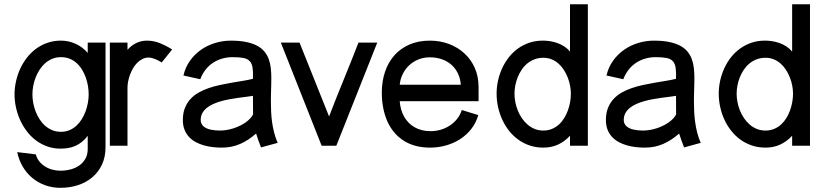

<svg xmlns="http://www.w3.org/2000/svg" viewBox="-20 -690 3892 909"><path d="M479.6 -488.4H395.3V-439.6Q383.5 -453.1 369.1 -464.1Q354.7 -475 338.4 -482.4Q322.1 -489.9 304.6 -493.8Q287.1 -497.7 268.8 -497.7Q234.6 -497.7 204.9 -487.4Q175.2 -477.2 150.7 -459.2Q126.2 -441.2 107.3 -416.7Q88.4 -392.3 75.4 -364Q62.5 -335.7 55.7 -304.7Q48.8 -273.8 48.8 -242.9Q48.8 -212.3 55.7 -181.3Q62.5 -150.3 75.3 -121.8Q88.1 -93.4 106.9 -68.7Q125.6 -43.9 149.8 -25.7Q174.1 -7.4 203.4 3.1Q232.7 13.7 266.4 13.7Q284.9 13.7 302.4 10.9Q319.8 8.1 336.1 1Q352.4 -6.1 367.2 -17.8Q382 -29.4 395.3 -47V15.4Q395.3 42.4 384.1 61.8Q372.9 81.2 354.8 93.8Q336.7 106.3 313.5 112.2Q290.3 118.2 266.2 118.2Q246.9 118.2 228.1 113.2Q209.2 108.2 193.6 98.4Q178 88.7 166.3 74.3Q154.7 59.9 149.4 40.8L61.6 30.2Q69.2 67.5 87.4 98.4Q105.6 129.4 132.3 151.9Q159.1 174.3 193.1 186.8Q227.1 199.2 265.9 199.2Q310.2 199.2 349.1 186.6Q387.9 174 416.9 149.5Q445.9 125 462.8 89.2Q479.6 53.3 479.6 7ZM399.8 -242.9Q399.8 -224.4 396.2 -204Q392.7 -183.7 385.6 -164Q378.4 -144.3 367.6 -126.5Q356.8 -108.8 342.3 -95.3Q327.9 -81.9 309.4 -74Q291 -66 268.8 -66Q246.2 -66 227.4 -73.7Q208.6 -81.4 193.5 -94.7Q178.5 -108 167.3 -125.5Q156.1 -143.1 148.5 -162.8Q140.9 -182.5 137.2 -203.1Q133.5 -223.8 133.5 -242.9Q133.5 -262.1 137.2 -282.6Q140.9 -303.1 148.5 -322.7Q156.1 -342.3 167.3 -359.7Q178.5 -377.2 193.6 -390.6Q208.7 -403.9 227.5 -411.7Q246.2 -419.4 268.8 -419.4Q291.7 -419.4 310.4 -411.7Q329.1 -403.9 343.6 -390.6Q358.2 -377.2 368.7 -359.7Q379.3 -342.2 386.2 -322.6Q393.2 -303 396.5 -282.5Q399.8 -262 399.8 -242.9Z M795 -455.8Q768.2 -472.9 738.2 -485.2Q708.3 -497.6 675.4 -497.6Q662.4 -497.6 649.9 -494.8Q637.5 -492.1 625.6 -486.5Q613.8 -480.8 603.1 -472.7Q592.5 -464.6 583.6 -454.2V-488.3H500V0H583.6V-275.4Q583.6 -288.9 586.6 -304.5Q589.6 -320.1 595.4 -335.9Q601.2 -351.8 609.7 -366.5Q618.3 -381.2 629.5 -392.5Q640.6 -403.8 654.2 -410.6Q667.7 -417.5 683.3 -417.5Q690.7 -417.5 699.2 -415.4Q707.8 -413.3 715.9 -409.9Q724.1 -406.5 731.9 -402.3Q739.6 -398.1 745.5 -394.2Z M1294.6 -13.7Q1284.3 -37.1 1278 -61.7Q1271.7 -86.3 1268.2 -111.2Q1264.8 -136.1 1263.6 -161Q1262.5 -185.9 1262.5 -210Q1262.5 -225.2 1262.8 -238.9Q1263.2 -252.6 1263.5 -265.9Q1263.8 -279.2 1264.2 -292.7Q1264.5 -306.2 1264.5 -320.7Q1264.5 -345.5 1262 -368.2Q1259.4 -390.9 1252.2 -410.4Q1245 -429.9 1231.7 -446Q1218.4 -462.2 1197 -473.6Q1175.7 -485 1145.1 -491.3Q1114.5 -497.6 1072.5 -497.6Q1034.3 -497.6 997.7 -486.3Q961.1 -475.1 930.8 -453.7Q900.6 -432.3 879 -401.7Q857.3 -371.2 848.5 -332.5L928.1 -314.9Q937.6 -340 952.9 -359.6Q968.1 -379.2 988 -392.4Q1007.9 -405.6 1031.6 -412.5Q1055.2 -419.4 1081.1 -419.4Q1113.4 -419.4 1132.8 -415.5Q1152.2 -411.6 1162.5 -400.3Q1172.9 -389 1175.8 -369Q1178.7 -348.9 1177.6 -316.9Q1155.4 -311.3 1129.2 -307.1Q1103 -303 1075.6 -298.2Q1048.1 -293.3 1020.3 -287.4Q992.4 -281.4 966.9 -272.5Q941.4 -263.7 919.4 -251.1Q897.3 -238.5 880.9 -220.3Q864.5 -202.1 855.1 -178Q845.7 -153.9 845.7 -121.7Q845.7 -95.9 853.5 -76.2Q861.2 -56.4 874.8 -41.9Q888.3 -27.3 906.1 -17.6Q924 -7.9 944.5 -2Q965 3.9 986.8 6.4Q1008.5 8.9 1029.5 8.9Q1054.1 8.9 1075.7 4.5Q1097.3 0 1117.3 -8.7Q1137.3 -17.3 1155.8 -29.7Q1174.2 -42.1 1192.5 -57.6Q1197.9 -41 1203.6 -24.4Q1209.4 -7.8 1215.8 7.9ZM1178.1 -148.2Q1173.2 -138.5 1164.2 -128.9Q1155.3 -119.3 1143.4 -110.9Q1131.5 -102.5 1117.4 -95.4Q1103.3 -88.3 1087.4 -83.1Q1071.5 -77.9 1054.6 -74.9Q1037.7 -71.9 1020.8 -71.9Q1010.1 -71.9 999.1 -72.9Q988.2 -74 978 -76.1Q967.9 -78.2 959.2 -82.1Q950.4 -85.9 944 -91.4Q937.6 -96.9 933.9 -104.5Q930.2 -112.1 930.2 -121.7Q930.2 -140.1 938 -154.4Q945.8 -168.7 959.3 -179.5Q972.8 -190.3 990.6 -198.1Q1008.4 -205.9 1028.3 -211.4Q1048.2 -216.9 1069.3 -220.6Q1090.3 -224.4 1110.2 -227.1Q1130 -229.7 1147.3 -231.9Q1164.7 -234 1177.6 -236.2Z M1309.6 -488.3 1502.8 0H1572.3L1766.1 -488.3H1677.1Q1659.9 -443.6 1642.5 -400.2Q1625.1 -356.8 1607.5 -313.5Q1590 -270.3 1572.4 -226.9Q1554.9 -183.5 1538 -138.5L1398.1 -488.3Z M2166.3 -169.2Q2158.7 -145.3 2143.7 -126.6Q2128.7 -108 2108.8 -95.2Q2089 -82.3 2065.8 -75.6Q2042.6 -69 2018.2 -69Q1996.2 -69 1977.1 -73.9Q1957.9 -78.9 1942.1 -88Q1926.4 -97 1914 -109.9Q1901.6 -122.7 1892.9 -138.4Q1884.2 -154.2 1879 -172.5Q1873.9 -190.8 1872.4 -210.8H2245.7V-278.1Q2245.7 -327.5 2228 -367.9Q2210.2 -408.2 2178.9 -437.1Q2147.6 -465.9 2105.6 -481.8Q2063.6 -497.6 2014.8 -497.6Q1960.2 -497.6 1917.8 -478.9Q1875.4 -460.2 1846.4 -427.2Q1817.5 -394.3 1802.6 -349.2Q1787.6 -304.1 1787.6 -251Q1787.6 -215.1 1793.8 -181.9Q1799.9 -148.7 1812.1 -119.7Q1824.3 -90.7 1843.2 -67.1Q1862.1 -43.5 1887.5 -26.4Q1912.8 -9.4 1945.1 -0.2Q1977.3 8.9 2016.2 8.9Q2053.8 8.9 2090.2 -1.1Q2126.6 -11.1 2157.2 -30.5Q2187.7 -49.9 2210.7 -78.7Q2233.6 -107.5 2244.3 -145.1ZM1872.4 -288.7Q1875 -315.1 1886.3 -338.6Q1897.6 -362.1 1916.1 -379.8Q1934.7 -397.6 1959.8 -408.1Q1985 -418.6 2014.8 -418.6Q2044.9 -418.6 2070.9 -409.8Q2096.8 -401 2116.1 -384.3Q2135.5 -367.6 2147.5 -343.3Q2159.4 -319.1 2161.6 -288.7Z M2763.1 0V-669.9H2678.6V-445.8Q2666.4 -460.4 2650.7 -470.5Q2635 -480.5 2618 -486.5Q2601 -492.4 2583.7 -495.1Q2566.4 -497.7 2550 -497.7Q2516 -497.7 2486.5 -487.9Q2457 -478 2432.6 -460.5Q2408.2 -443 2389.3 -419Q2370.4 -395 2357.5 -367.1Q2344.7 -339.2 2337.9 -308.6Q2331.1 -278 2331.1 -246.6Q2331.1 -215 2337.9 -183.7Q2344.7 -152.3 2357.7 -124Q2370.6 -95.7 2389.7 -71.3Q2408.8 -46.9 2433.5 -29.1Q2458.1 -11.2 2488 -1.2Q2517.9 8.9 2552.5 8.9Q2570.8 8.9 2588.3 5.4Q2605.8 1.8 2621.7 -5.4Q2637.6 -12.7 2652 -23.3Q2666.4 -33.8 2678.6 -47.4V0ZM2415.8 -246.6Q2415.8 -265.7 2419.6 -285.6Q2423.5 -305.5 2431.1 -324.5Q2438.7 -343.5 2450.1 -360.3Q2461.4 -377.1 2476.5 -389.5Q2491.6 -401.9 2510.7 -409.2Q2529.9 -416.5 2552.5 -416.5Q2574 -416.5 2592 -408.9Q2610.1 -401.4 2624.6 -388.5Q2639 -375.6 2649.8 -358.6Q2660.6 -341.6 2668 -322.8Q2675.3 -304 2679 -284.4Q2682.7 -264.8 2682.7 -246.6Q2682.7 -227.9 2679.3 -207.6Q2675.8 -187.3 2668.8 -167.8Q2661.9 -148.4 2651.1 -130.9Q2640.4 -113.4 2626 -100.4Q2611.7 -87.4 2593.2 -79.7Q2574.7 -71.9 2552.5 -71.9Q2530.3 -71.9 2511.5 -79.5Q2492.8 -87 2477.7 -100.2Q2462.5 -113.4 2450.8 -130.5Q2439.1 -147.6 2431.3 -167.2Q2423.5 -186.8 2419.6 -207.1Q2415.8 -227.4 2415.8 -246.6Z M3297.5 -13.7Q3287.2 -37.1 3280.9 -61.7Q3274.7 -86.3 3271.2 -111.2Q3267.7 -136.1 3266.5 -161Q3265.4 -185.9 3265.4 -210Q3265.4 -225.2 3265.7 -238.9Q3266.1 -252.6 3266.4 -265.9Q3266.7 -279.2 3267.1 -292.7Q3267.5 -306.2 3267.5 -320.7Q3267.5 -345.5 3264.9 -368.2Q3262.3 -390.9 3255.1 -410.4Q3247.9 -429.9 3234.6 -446Q3221.3 -462.2 3200 -473.6Q3178.6 -485 3148 -491.3Q3117.4 -497.6 3075.4 -497.6Q3037.2 -497.6 3000.6 -486.3Q2964 -475.1 2933.8 -453.7Q2903.6 -432.3 2881.9 -401.7Q2860.2 -371.2 2851.4 -332.5L2931 -314.9Q2940.6 -340 2955.8 -359.6Q2971.1 -379.2 2991 -392.4Q3010.9 -405.6 3034.5 -412.5Q3058.1 -419.4 3084 -419.4Q3116.3 -419.4 3135.7 -415.5Q3155.2 -411.6 3165.5 -400.3Q3175.8 -389 3178.7 -369Q3181.6 -348.9 3180.5 -316.9Q3158.3 -311.3 3132.1 -307.1Q3106 -303 3078.5 -298.2Q3051 -293.3 3023.2 -287.4Q2995.4 -281.4 2969.8 -272.5Q2944.3 -263.7 2922.3 -251.1Q2900.3 -238.5 2883.9 -220.3Q2867.4 -202.1 2858 -178Q2848.6 -153.9 2848.6 -121.7Q2848.6 -95.9 2856.4 -76.2Q2864.1 -56.4 2877.7 -41.9Q2891.2 -27.3 2909.1 -17.6Q2926.9 -7.9 2947.4 -2Q2967.9 3.9 2989.7 6.4Q3011.5 8.9 3032.5 8.9Q3057 8.9 3078.6 4.5Q3100.2 0 3120.2 -8.7Q3140.3 -17.3 3158.7 -29.7Q3177.1 -42.1 3195.4 -57.6Q3200.8 -41 3206.5 -24.4Q3212.3 -7.8 3218.8 7.9ZM3181 -148.2Q3176.1 -138.5 3167.2 -128.9Q3158.2 -119.3 3146.3 -110.9Q3134.4 -102.5 3120.3 -95.4Q3106.2 -88.3 3090.3 -83.1Q3074.5 -77.9 3057.6 -74.9Q3040.6 -71.9 3023.7 -71.9Q3013.1 -71.9 3002.1 -72.9Q2991.1 -74 2981 -76.1Q2970.8 -78.2 2962.1 -82.1Q2953.4 -85.9 2947 -91.4Q2940.6 -96.9 2936.8 -104.5Q2933.1 -112.1 2933.1 -121.7Q2933.1 -140.1 2940.9 -154.4Q2948.7 -168.7 2962.2 -179.5Q2975.7 -190.3 2993.5 -198.1Q3011.4 -205.9 3031.2 -211.4Q3051.1 -216.9 3072.2 -220.6Q3093.3 -224.4 3113.1 -227.1Q3132.9 -229.7 3150.3 -231.9Q3167.6 -234 3180.5 -236.2Z M3814.8 0V-669.9H3730.3V-445.8Q3718.1 -460.4 3702.5 -470.5Q3686.8 -480.5 3669.7 -486.5Q3652.7 -492.4 3635.4 -495.1Q3618.2 -497.7 3601.8 -497.7Q3567.7 -497.7 3538.3 -487.9Q3508.8 -478 3484.4 -460.5Q3460 -443 3441 -419Q3422.1 -395 3409.3 -367.1Q3396.5 -339.2 3389.6 -308.6Q3382.8 -278 3382.8 -246.6Q3382.8 -215 3389.6 -183.7Q3396.5 -152.3 3409.4 -124Q3422.4 -95.7 3441.5 -71.3Q3460.6 -46.9 3485.2 -29.1Q3509.9 -11.2 3539.8 -1.2Q3569.7 8.9 3604.2 8.9Q3622.6 8.9 3640.1 5.4Q3657.6 1.8 3673.5 -5.4Q3689.3 -12.7 3703.7 -23.3Q3718.1 -33.8 3730.3 -47.4V0ZM3467.5 -246.6Q3467.5 -265.7 3471.4 -285.6Q3475.2 -305.5 3482.8 -324.5Q3490.5 -343.5 3501.8 -360.3Q3513.2 -377.1 3528.3 -389.5Q3543.3 -401.9 3562.5 -409.2Q3581.7 -416.5 3604.2 -416.5Q3625.7 -416.5 3643.8 -408.9Q3661.9 -401.4 3676.3 -388.5Q3690.8 -375.6 3701.6 -358.6Q3712.4 -341.6 3719.7 -322.8Q3727.1 -304 3730.8 -284.4Q3734.5 -264.8 3734.5 -246.6Q3734.5 -227.9 3731 -207.6Q3727.5 -187.3 3720.6 -167.8Q3713.6 -148.4 3702.9 -130.9Q3692.1 -113.4 3677.8 -100.4Q3663.5 -87.4 3645 -79.7Q3626.5 -71.9 3604.2 -71.9Q3582 -71.9 3563.3 -79.5Q3544.6 -87 3529.4 -100.2Q3514.3 -113.4 3502.6 -130.5Q3490.8 -147.6 3483 -167.2Q3475.2 -186.8 3471.4 -207.1Q3467.5 -227.4 3467.5 -246.6Z"/></svg>

Font: SaysetthaMai Thin
Style: Regular
Weight: 100
Designer: John M. Durdin
Foundry: Lao Script for Windows
Version: Version 1.101